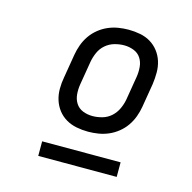

<svg xmlns="http://www.w3.org/2000/svg" viewBox="-81 -774 662 662"><g transform="rotate(15 250.0 -442.5)"><path d="M255 -317Q234 -317 213.5 -321Q193 -325 176 -335Q159 -345 147 -360.5Q135 -376 129 -395Q123 -414 123 -435Q123 -456 127 -477L141 -561Q144 -579 150.5 -597Q157 -615 168 -631Q179 -647 194.5 -659.5Q210 -672 227.5 -679.5Q245 -687 263.5 -690Q282 -693 300 -693Q321 -693 341.5 -689Q362 -685 378.5 -675Q395 -665 407 -649.5Q419 -634 425 -615Q431 -596 431 -575Q431 -554 428 -533L414 -449Q411 -431 404.5 -413Q398 -395 387 -379Q376 -363 360.5 -350.5Q345 -338 327.5 -330.5Q310 -323 291.5 -320Q273 -317 255 -317ZM256 -373Q273 -373 290.5 -378Q308 -383 321.5 -395Q335 -407 343 -424Q351 -441 354 -458L368 -542Q371 -560 369.5 -578Q368 -596 359 -610Q350 -624 333.5 -630.5Q317 -637 299 -637Q282 -637 264.5 -632Q247 -627 233 -615Q219 -603 211.5 -586Q204 -569 201 -552L187 -468Q184 -450 185.5 -432Q187 -414 196 -400Q205 -386 221 -379.5Q237 -373 256 -373ZM111 -192V-244H391V-192Z"/></g></svg>

Font: Iosevka SS04 Light
Style: Italic
Weight: 300
Italic angle: -9°
Monospace: yes
Designer: Belleve Invis
Foundry: Belleve Invis
Version: Version 19.0.0; ttfautohint (v1.8.4)